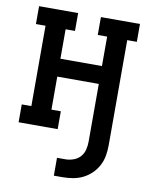

<svg xmlns="http://www.w3.org/2000/svg" viewBox="-82 -581 665 847"><g transform="rotate(10 250.0 -157.5)"><path d="M218 205V125H256Q274 125 292 118.5Q310 112 322 98.5Q334 85 338.5 67Q343 49 343 30V-228H157V-80H199V0H24V-80H67V-440H24V-520H199V-440H157V-308H343V-440H301V-520H476V-440H433V30Q433 54 429 77.5Q425 101 414 122Q403 143 386 159.5Q369 176 348 186.5Q327 197 303.5 201Q280 205 256 205Z"/></g></svg>

Font: Iosevka Curly Slab Medium
Style: Regular
Weight: 500
Monospace: yes
Designer: Belleve Invis
Foundry: Belleve Invis
Version: Version 22.1.2; ttfautohint (v1.8.4)